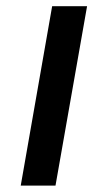

<svg xmlns="http://www.w3.org/2000/svg" viewBox="-20 -582 316 602"><path d="M253 -562.5 154 0H45L143.5 -562.5Z"/></svg>

Font: Russisch Sans SemiBold
Style: Italic
Weight: 600
Width: 4
Italic angle: -10°
Designer: Michael Sharanda (font) & Cristiano Sobral (main changes)
Foundry: Michael Sharanda
Version: Version 2.00;September 8, 2020;FontCreator 13.0.0.2681 64-bi